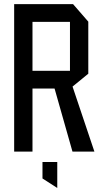

<svg xmlns="http://www.w3.org/2000/svg" viewBox="-20 -728 497 922"><path d="M48 0V-708H136V0ZM328 0 242 -303 312 -361 433 -1V0ZM136 -303V-388H316V-303ZM316 -303V-623H404V-374L317 -303ZM136 -623V-708H331L404 -624V-623ZM254 174 184 129V50H255V174Z"/></svg>

Font: Foldit
Style: Regular
Weight: 400
Version: Version 1.003